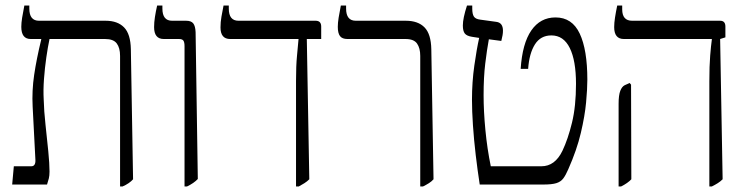

<svg xmlns="http://www.w3.org/2000/svg" viewBox="-20 -667 2711 694"><path d="M24 0 30 -66H93Q109 -66 108 -89L98 -282Q95 -339 103.5 -396.5Q112 -454 129 -524V-526H91Q57 -526 57 -570Q57 -584 60 -603Q63 -622 68 -647H86V-636Q86 -592 121 -592H362Q405 -592 428.5 -568Q452 -544 453 -489L461 -19Q448 -4 423 7H414V-465Q414 -494 402 -510Q390 -526 360 -526H159Q153 -498 147.5 -460Q142 -422 139 -381.5Q136 -341 138 -307Q139 -266 144.5 -216Q150 -166 154.5 -120.5Q159 -75 159 -47Q159 -32 156.5 -22Q154 -12 150 0Z M647 7V-500Q647 -514 643 -520Q639 -526 627 -526H572Q537 -526 537 -569Q537 -586 540 -605.5Q543 -625 548 -647H567V-636Q567 -592 602 -592H653Q671 -592 678.5 -582.5Q686 -573 687 -551L695 -20Q681 -5 656 7Z M1050 7V-374Q1050 -430 1053.5 -465Q1057 -500 1059 -525V-526H812Q777 -526 777 -568Q777 -587 780.5 -607Q784 -627 788 -647H807V-636Q807 -592 842 -592H1121Q1141 -592 1141 -571V-526H1089L1098 -19Q1090 -11 1080.5 -5Q1071 1 1060 7Z M1499 7V-465Q1499 -493 1487.5 -509.5Q1476 -526 1446 -526H1236Q1217 -526 1209 -536.5Q1201 -547 1201 -570Q1201 -584 1204 -603Q1207 -622 1212 -647H1231V-636Q1231 -592 1266 -592H1447Q1491 -592 1514.5 -568Q1538 -544 1539 -489L1547 -19Q1540 -11 1530.5 -5Q1521 1 1509 7Z M1714 0Q1706 -52 1699.5 -107Q1693 -162 1689.5 -214Q1686 -266 1686 -307Q1686 -370 1694.5 -430Q1703 -490 1712 -530L1686 -534Q1667 -537 1660 -546Q1653 -555 1653 -575Q1653 -601 1668 -647H1687V-636Q1687 -616 1693 -607Q1699 -598 1716 -596L1774 -588Q1798 -585 1798 -556Q1798 -548 1796.5 -539.5Q1795 -531 1792 -519L1747 -525Q1740 -487 1734 -437.5Q1728 -388 1728 -323Q1728 -265 1734.5 -197Q1741 -129 1754 -66H1937Q1986 -66 2013 -122Q2033 -164 2047.5 -223.5Q2062 -283 2062 -364Q2062 -448 2039.5 -493.5Q2017 -539 1973 -539Q1934 -539 1913.5 -506.5Q1893 -474 1889 -418H1862Q1868 -510 1900.5 -557Q1933 -604 1988 -604Q2048 -604 2075.5 -545.5Q2103 -487 2103 -379Q2103 -346 2098.5 -297Q2094 -248 2079.5 -186.5Q2065 -125 2034 -55Q2025 -34 2016 -22Q2007 -10 1991 -5Q1975 0 1944 0Z M2544 7V-372Q2544 -429 2547 -466Q2550 -503 2553 -524V-526H2235Q2200 -526 2200 -569Q2200 -584 2203 -603.5Q2206 -623 2211 -647H2229V-633Q2229 -592 2265 -592H2583Q2602 -592 2602 -571V-532L2583 -526L2592 -19Q2584 -11 2574.5 -5Q2565 1 2553 7ZM2216 7V-292Q2216 -323 2222 -338.5Q2228 -354 2238 -359L2256 -367L2261 -361L2262 -19Q2249 -5 2225 7Z"/></svg>

Font: Noto Serif Hebrew SemiCondensed Light
Style: Regular
Weight: 300
Width: 4
Designer: Monotype Design Team
Foundry: Monotype Imaging Inc.
Version: Version 2.004; ttfautohint (v1.8.4.7-5d5b)